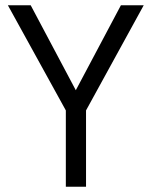

<svg xmlns="http://www.w3.org/2000/svg" viewBox="-20 -712 578 732"><path d="M308 0H231V-291L10 -692H97L269 -368L441 -692H528L308 -291Z"/></svg>

Font: Titillium-CLs Web
Style: CLs-Regular
Weight: 400
Version: Version 1.002;PS 57.000;hotconv 1.0.70;makeotf.lib2.5.55311